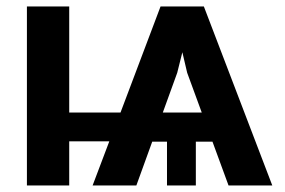

<svg xmlns="http://www.w3.org/2000/svg" viewBox="-20 -565 868 585"><path d="M676.3 0 627.4 -133.3H576.7V0H488.8V-133.3H443.8L395.5 0H262.2L313 -134.3H190.9V0H62V-545.4H190.9V-222.2H347.2L469.2 -545.4H601.1L809.6 0ZM476.1 -222.2H594.7L550.3 -343.3L535.6 -405.8L520 -343.3Z"/></svg>

Font: Interop SemBd
Style: Regular
Weight: 600
Designer: Rasmus Andersson, Google, Jang Haemin
Foundry: jhaemin
Version: Version 1.007